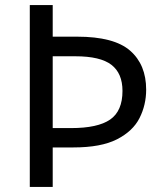

<svg xmlns="http://www.w3.org/2000/svg" viewBox="-20 -734 645 754"><path d="M554 -382Q554 -322 528 -270.5Q502 -219 439.5 -187Q377 -155 268 -155H187V0H97V-714H187V-590H283Q428 -590 491 -535Q554 -480 554 -382ZM259 -231Q364 -231 412.5 -264.5Q461 -298 461 -377Q461 -446 417.5 -479.5Q374 -513 276 -513H187V-231Z"/></svg>

Font: Noto Sans Tifinagh Adrar
Style: Regular
Weight: 400
Designer: JamraPatel
Foundry: JamraPatel LLC
Version: Version 2.006; ttfautohint (v1.8.4.7-5d5b)